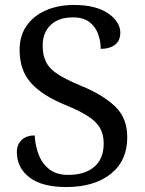

<svg xmlns="http://www.w3.org/2000/svg" viewBox="-20 -744 584 774"><path d="M247 10Q149 10 98.5 -29Q48 -68 48 -131Q48 -161 67 -179.5Q86 -198 120 -198Q122 -157 136 -120.5Q150 -84 179 -61.5Q208 -39 255 -39Q322 -39 360 -71.5Q398 -104 398 -165Q398 -202 383.5 -227.5Q369 -253 335.5 -275Q302 -297 243 -321Q150 -359 104.5 -410Q59 -461 59 -543Q59 -600 87.5 -640.5Q116 -681 165.5 -702.5Q215 -724 278 -724Q367 -724 416 -690Q465 -656 465 -612Q465 -580 443.5 -563.5Q422 -547 386 -547Q386 -578 375.5 -607Q365 -636 340.5 -655Q316 -674 274 -674Q216 -674 184 -643Q152 -612 152 -560Q152 -520 166.5 -492.5Q181 -465 215 -443.5Q249 -422 307 -398Q395 -362 444 -315Q493 -268 493 -191Q493 -96 426.5 -43Q360 10 247 10Z"/></svg>

Font: Noto Serif Makasar
Style: Regular
Weight: 400
Designer: Sérgio Martins
Version: Version 1.001; ttfautohint (v1.8.4.7-5d5b)